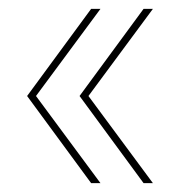

<svg xmlns="http://www.w3.org/2000/svg" viewBox="-20 -481 409 432"><path d="M206 -461 61 -265 206 -69H185L41 -265L185 -461ZM324 -461 179 -265 324 -69H303L159 -265L303 -461Z"/></svg>

Font: Prodigy Sans Thin
Style: Regular
Weight: 100
Designer: Wei Huang
Foundry: Wei Huang
Version: Version 1.003; ttfautohint (v1.8.3)